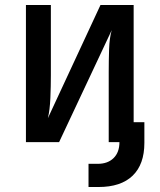

<svg xmlns="http://www.w3.org/2000/svg" viewBox="-20 -570 640 770"><path d="M84 0V-550H184V-269Q184 -225 182 -177Q180 -129 172 -96L383 -550H516V-80H559V3Q559 89 512 134.5Q465 180 375 180H335V87H372Q412 87 435.5 64Q459 41 459 0H416V-281Q416 -326 417.5 -372Q419 -418 428 -449L217 0Z"/></svg>

Font: JetBrains Mono NL SemiBold
Style: Regular
Weight: 600
Designer: Philipp Nurullin, Konstantin Bulenkov
Foundry: JetBrains
Version: Version 2.304; ttfautohint (v1.8.4.7-5d5b)